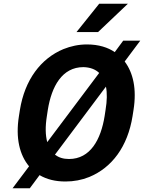

<svg xmlns="http://www.w3.org/2000/svg" viewBox="-20 -958 768 1024"><path d="M81 -339C62 -221 85 -131 135 -71L47 46H139L191 -24C230 -1 276 10 329 10C374 10 416 2 456 -14C577 -64 661 -176 687 -339L692 -371C710 -484 690 -570 645 -630L728 -741H637L592 -680C556 -705 506 -721 444 -721C399 -721 358 -712 318 -696C198 -646 112 -533 86 -371ZM230 -339 235 -372C255 -497 311 -600 425 -600C460 -599 488 -589 509 -569L232 -200C222 -237 221 -283 230 -339ZM273 -133 545 -496C552 -462 551 -421 543 -372L538 -339C518 -214 462 -110 348 -110C317 -110 293 -118 273 -133ZM388 -787H503L662 -938H509Z"/></svg>

Font: Asimov Pro
Style: BdObl
Weight: 700
Designer: Google
Version: Version 2.000980; 2014